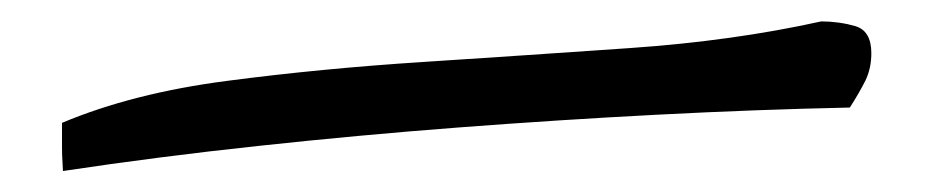

<svg xmlns="http://www.w3.org/2000/svg" viewBox="-20 -163 898 183"><path d="M762.7 -142.6Q779.3 -142.6 794.9 -138.2Q810.5 -133.8 810.5 -112.3Q810.5 -97.7 804.7 -85.9Q798.8 -74.2 790 -60.5Q701.2 -58.6 606.9 -53.7Q512.7 -48.8 417 -41.5Q321.3 -34.2 226.1 -23.9Q130.9 -13.7 40 0Q40 -1 39.6 -7.8Q39.1 -14.6 39.1 -22.9Q39.1 -31.2 39.1 -38.1Q39.1 -44.9 39.1 -45.9Q106.4 -74.2 196.3 -85.9Q286.1 -97.7 384.3 -104Q482.4 -110.4 580.6 -117.2Q678.7 -124 762.7 -142.6Z"/></svg>

Font: Architects Daughter-petzku
Style: Regular
Weight: 400
Designer: Kimberly Geswein
Foundry: Kimberly Geswein
Version: Version 1.000 2010 initial release